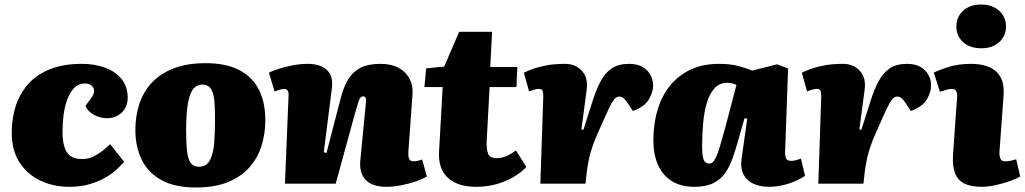

<svg xmlns="http://www.w3.org/2000/svg" viewBox="-20 -814 4542 851"><path d="M343 -531Q400 -531 446 -514Q492 -497 519 -463.5Q546 -430 546 -381Q546 -341 520 -315.5Q494 -290 453 -290Q427 -290 398.5 -304Q370 -318 359 -345L384 -379Q398 -398 397 -412.5Q396 -427 385 -435.5Q374 -444 357 -444Q328 -444 308.5 -424Q289 -404 277.5 -371.5Q266 -339 261.5 -302Q257 -265 257 -229Q257 -192 265 -164.5Q273 -137 291.5 -123Q310 -109 343 -109Q370 -109 392 -119.5Q414 -130 433 -144.5Q452 -159 468 -175L530 -97Q520 -85 500.5 -66Q481 -47 451 -29Q421 -11 380 1.5Q339 14 286 14Q218 14 160 -13Q102 -40 67 -93.5Q32 -147 32 -226Q32 -289 50 -344.5Q68 -400 105.5 -442Q143 -484 202 -507.5Q261 -531 343 -531Z M848 17Q755 17 696 -15.5Q637 -48 608.5 -105.5Q580 -163 580 -238Q580 -298 597 -351.5Q614 -405 651.5 -446Q689 -487 748.5 -510.5Q808 -534 892 -534Q981 -534 1039.5 -504Q1098 -474 1127 -417.5Q1156 -361 1156 -281Q1156 -224 1140 -170.5Q1124 -117 1088 -75Q1052 -33 993 -8Q934 17 848 17ZM861 -75Q896 -75 911 -105Q926 -135 929.5 -182.5Q933 -230 933 -282Q933 -327 930.5 -362.5Q928 -398 916 -418.5Q904 -439 877 -439Q861 -439 847.5 -430Q834 -421 824.5 -398.5Q815 -376 810 -336Q805 -296 805 -233Q805 -184 808.5 -148.5Q812 -113 824 -94Q836 -75 861 -75Z M1872 -32Q1857 -22 1826 -11Q1795 0 1759 7Q1723 14 1694 14Q1630 14 1601 -16.5Q1572 -47 1577 -102L1602 -361Q1604 -375 1600 -381Q1596 -387 1590 -387Q1582 -387 1577.5 -381.5Q1573 -376 1568 -360.5Q1563 -345 1553 -310L1468 0H1243L1259 -390Q1260 -405 1255 -412.5Q1250 -420 1240 -420Q1232 -420 1222 -417Q1212 -414 1197 -409L1172 -492Q1183 -498 1211 -507.5Q1239 -517 1275 -524Q1311 -531 1345 -531Q1398 -531 1428 -504.5Q1458 -478 1451 -423L1415 -139L1427 -136L1491 -382Q1503 -429 1523 -462Q1543 -495 1577 -513Q1611 -531 1667 -531Q1714 -531 1746.5 -513.5Q1779 -496 1795.5 -464Q1812 -432 1808 -391L1790 -142Q1789 -120 1793.5 -109.5Q1798 -99 1814 -99Q1825 -99 1835 -102Q1845 -105 1851 -107Z M1869 -511 1949 -519 2015 -673H2161L2153 -517H2273L2269 -428H2150L2137 -186Q2136 -154 2143 -133.5Q2150 -113 2182 -113Q2204 -113 2224.5 -122Q2245 -131 2267 -147L2313 -74Q2291 -50 2257 -30Q2223 -10 2181 2Q2139 14 2091 14Q2009 14 1965.5 -25.5Q1922 -65 1926 -141L1942 -428H1861Z M2388 -387Q2388 -396 2386 -408Q2384 -420 2368 -420Q2358 -420 2347 -416.5Q2336 -413 2325 -409L2302 -492Q2341 -510 2375.5 -518.5Q2410 -527 2438 -529Q2466 -531 2484 -531Q2531 -531 2559.5 -499.5Q2588 -468 2580 -414L2557 -240L2566 -239L2607 -368Q2623 -418 2642.5 -454.5Q2662 -491 2691.5 -511Q2721 -531 2768 -531Q2806 -531 2829.5 -516.5Q2853 -502 2864 -480Q2875 -458 2875 -436Q2875 -406 2856 -373.5Q2837 -341 2785 -322L2766 -351Q2754 -370 2745 -378Q2736 -386 2724 -386Q2716 -386 2708 -379.5Q2700 -373 2690 -355Q2680 -337 2665.5 -304.5Q2651 -272 2627 -218Q2616 -193 2608.5 -171.5Q2601 -150 2596 -132Q2591 -114 2588 -97Q2585 -80 2582 -62L2575 0H2375Z M3460 -145Q3459 -125 3463.5 -113Q3468 -101 3487 -101Q3498 -101 3510.5 -104.5Q3523 -108 3530 -111L3548 -35Q3535 -25 3509 -13Q3483 -1 3451 6.5Q3419 14 3387 14Q3350 14 3320.5 1Q3291 -12 3276 -39.5Q3261 -67 3267 -111L3292 -288L3280 -290L3251 -189Q3240 -149 3227 -112.5Q3214 -76 3194.5 -47.5Q3175 -19 3142 -2.5Q3109 14 3058 14Q2998 14 2957.5 -11.5Q2917 -37 2896.5 -83Q2876 -129 2876 -191Q2876 -266 2895 -328.5Q2914 -391 2951 -436Q2988 -481 3042 -506Q3096 -531 3167 -531Q3219 -531 3256.5 -520.5Q3294 -510 3313 -501L3425 -529L3473 -510ZM3123 -89Q3132 -89 3138.5 -94.5Q3145 -100 3153 -116Q3161 -132 3171 -165.5Q3181 -199 3196 -254L3244 -437Q3240 -440 3229 -443.5Q3218 -447 3204 -447Q3169 -447 3147 -423Q3125 -399 3113 -358.5Q3101 -318 3096.5 -268Q3092 -218 3092 -166Q3092 -132 3096 -115.5Q3100 -99 3107.5 -94Q3115 -89 3123 -89Z M3620 -387Q3620 -396 3618 -408Q3616 -420 3600 -420Q3590 -420 3579 -416.5Q3568 -413 3557 -409L3534 -492Q3573 -510 3607.5 -518.5Q3642 -527 3670 -529Q3698 -531 3716 -531Q3763 -531 3791.5 -499.5Q3820 -468 3812 -414L3789 -240L3798 -239L3839 -368Q3855 -418 3874.5 -454.5Q3894 -491 3923.5 -511Q3953 -531 4000 -531Q4038 -531 4061.5 -516.5Q4085 -502 4096 -480Q4107 -458 4107 -436Q4107 -406 4088 -373.5Q4069 -341 4017 -322L3998 -351Q3986 -370 3977 -378Q3968 -386 3956 -386Q3948 -386 3940 -379.5Q3932 -373 3922 -355Q3912 -337 3897.5 -304.5Q3883 -272 3859 -218Q3848 -193 3840.5 -171.5Q3833 -150 3828 -132Q3823 -114 3820 -97Q3817 -80 3814 -62L3807 0H3607Z M4222 -381Q4224 -399 4218.5 -409.5Q4213 -420 4201 -420Q4189 -420 4176 -416.5Q4163 -413 4146 -407L4119 -492Q4139 -503 4183.5 -517Q4228 -531 4285 -531Q4329 -531 4362.5 -517.5Q4396 -504 4414 -473Q4432 -442 4428 -390L4410 -142Q4409 -123 4414 -111Q4419 -99 4435 -99Q4449 -99 4461.5 -102Q4474 -105 4484 -108L4502 -32Q4486 -22 4456.5 -11.5Q4427 -1 4393.5 6.5Q4360 14 4332 14Q4283 14 4254 -0.5Q4225 -15 4213 -46.5Q4201 -78 4204 -129ZM4219 -697Q4219 -739 4249 -766.5Q4279 -794 4329 -794Q4362 -794 4386.5 -781.5Q4411 -769 4425 -747Q4439 -725 4439 -697Q4439 -655 4409 -627.5Q4379 -600 4330 -600Q4279 -600 4249 -627Q4219 -654 4219 -697Z"/></svg>

Font: Literata Black
Style: Italic
Weight: 900
Italic angle: -2°
Designer: Latin by Veronika Burian and Jose Scaglione. Greek by Irene Vlachou. Cyrillic by Vera Evstafieva
Foundry: TypeTogether
Version: Version 3.002